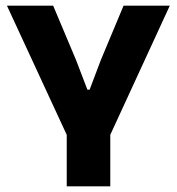

<svg xmlns="http://www.w3.org/2000/svg" viewBox="-20 -659 626 679"><path d="M363 -167H223L4.5 -639H168L249 -446.5L289 -342H297L336.5 -446.5L417 -639H580.5ZM370 0H216V-307.5H370Z"/></svg>

Font: Anek Malayalam Medium
Style: Bold
Weight: 700
Version: Version 1.003